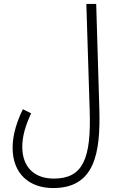

<svg xmlns="http://www.w3.org/2000/svg" viewBox="-20 -724 595 974"><path d="M44 26C44 156 127 230 250 230C461 230 490 52 484 -169L468 -704H418L435 -163C443 81 401 182 253 182C155 182 93 124 93 21C93 -31 108 -85 138 -149L96 -170C51 -78 44 -13 44 26Z"/></svg>

Font: Noto Sans Arabic ExtCond Light
Style: Regular
Weight: 300
Width: 2
Designer: Monotype Design Team, Nadine Chahine, Nizar Qandah and Khaled Hosny
Foundry: Monotype Imaging Inc.
Version: Version 2.012